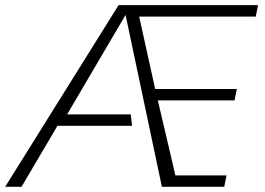

<svg xmlns="http://www.w3.org/2000/svg" viewBox="-72 -718 1018 738"><path d="M-52.2 0 383.8 -698.2H919.9L911.1 -654.3H462.9L524.4 -376H838.4L829.6 -332H534.7L602.1 -43.9H798.8L790 0H550.3L410.6 -660.6L186 -278.3H430.7L435.5 -234.4H148.9L10.7 0Z"/></svg>

Font: Sansation Light
Style: Light Italic
Weight: 300
Designer: Bernd Montag
Version: Version 1.301